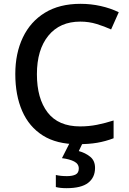

<svg xmlns="http://www.w3.org/2000/svg" viewBox="-20 -744 673 1004"><path d="M400 -631Q293 -631 233 -557.5Q173 -484 173 -356Q173 -229 229 -156Q285 -83 399 -83Q445 -83 487.5 -91.5Q530 -100 574 -114V-21Q532 -5 488.5 2.5Q445 10 386 10Q276 10 204 -35.5Q132 -81 96 -163.5Q60 -246 60 -357Q60 -465 99.5 -548Q139 -631 215 -677.5Q291 -724 401 -724Q455 -724 506.5 -712.5Q558 -701 601 -680L561 -590Q526 -606 485.5 -618.5Q445 -631 400 -631ZM477 134Q477 184 441 212Q405 240 328 240Q294 240 272 234V171Q297 177 330 177Q359 177 375.5 168.5Q392 160 392 137Q392 113 368 100.5Q344 88 304 83L346 0H414L392 46Q426 55 451.5 75.5Q477 96 477 134Z"/></svg>

Font: Noto Sans Myanmar Medium
Style: Regular
Weight: 500
Designer: Monotype Design Team
Foundry: Monotype Imaging Inc.
Version: Version 2.107; ttfautohint (v1.8.4.7-5d5b)